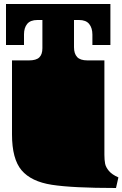

<svg xmlns="http://www.w3.org/2000/svg" viewBox="-20 -736 612 960"><path d="M40 -64V-135Q40 -144 40 -148.5Q40 -153 40 -157.5Q40 -162 40 -171V-172Q40 -185 40 -191Q40 -197 40 -209V-260Q40 -269 40 -273.5Q40 -278 40 -282.5Q40 -287 40 -296V-297Q40 -310 40 -316Q40 -322 40 -334V-434H125Q161 -434 176.5 -449Q192 -464 192 -495V-636H167Q132 -636 116 -616.5Q100 -597 100 -564V-511H10V-716H532V-511H442V-563Q442 -596 426 -616Q410 -636 375 -636H350V-500Q350 -468 365.5 -451Q381 -434 417 -434H502V-334Q502 -321 502 -315Q502 -309 502 -297V-296Q502 -287 502 -282.5Q502 -278 502 -273.5Q502 -269 502 -260V-209Q502 -196 502 -190Q502 -184 502 -172V-171Q502 -162 502 -157.5Q502 -153 502 -148.5Q502 -144 502 -135V38Q502 64 505.5 82Q509 100 524.5 118.5Q540 137 572 151L560 204Q343 204 239.5 188Q136 172 88 115.5Q40 59 40 -64Z"/></svg>

Font: Danfo
Style: Regular
Weight: 400
Version: Version 1.000;Glyphs 3.2 (3236)